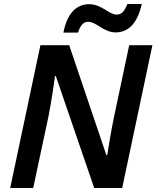

<svg xmlns="http://www.w3.org/2000/svg" viewBox="-20 -940 782 960"><path d="M297 -777H370C381 -812 397 -831 420 -831C463 -831 498 -778 558 -778C622 -778 667 -823 689 -920H617C602 -883 588 -867 563 -867C525 -867 488 -919 426 -919C362 -919 316 -874 297 -777ZM31 0H146L222 -356C236 -425 252 -534 255 -560H259L451 0H591L742 -714H626L550 -355C537 -294 523 -208 516 -164H512L326 -714H182Z"/></svg>

Font: Noto Sans SemiBold
Style: Italic
Weight: 600
Italic angle: -12°
Designer: Monotype Design Team
Foundry: Monotype Imaging Inc.
Version: Version 2.013